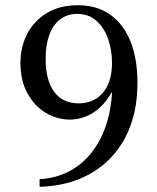

<svg xmlns="http://www.w3.org/2000/svg" viewBox="-20 -691 597 732"><path d="M131 21V-8Q190 -11 239 -35.5Q288 -60 324 -103Q360 -146 381.5 -205.5Q403 -265 407 -338H405Q377 -288 335.5 -261.5Q294 -235 244 -235Q196 -236 153.5 -261.5Q111 -287 84.5 -335.5Q58 -384 58 -451Q58 -512 83.5 -561.5Q109 -611 158 -641Q207 -671 277 -671Q350 -671 400.5 -635Q451 -599 477.5 -533Q504 -467 504 -376Q504 -283 477 -210.5Q450 -138 400 -87Q350 -36 282 -8.5Q214 19 131 21ZM280 -297Q337 -297 372 -337Q407 -377 407 -452Q407 -499 392.5 -541.5Q378 -584 348.5 -611Q319 -638 274 -638Q236 -638 209 -617Q182 -596 168 -558Q154 -520 154 -467Q154 -385 186.5 -341Q219 -297 280 -297Z"/></svg>

Font: Frank Ruhl Libre
Style: Regular
Weight: 400
Designer: Yanek Iontef
Foundry: Fontef
Version: Version 6.004